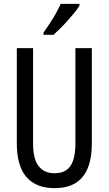

<svg xmlns="http://www.w3.org/2000/svg" viewBox="-20 -963 562 993"><path d="M455 -224Q455 -143 433 -91.5Q411 -40 368.5 -15Q326 10 262 10Q167 10 117 -47Q67 -104 67 -223V-714H151V-222Q151 -140 180 -103.5Q209 -67 262 -67Q298 -67 322 -82.5Q346 -98 358 -132.5Q370 -167 370 -223V-714H455ZM391 -934Q382 -918 365.5 -898Q349 -878 330 -856.5Q311 -835 291.5 -816Q272 -797 257 -783H205V-794Q224 -821 240.5 -846.5Q257 -872 270.5 -896.5Q284 -921 294 -943H391Z"/></svg>

Font: Noto Sans Thai ExtraCondensed
Style: Regular
Weight: 400
Width: 2
Designer: Monotype Design Team
Foundry: Monotype Imaging Inc.
Version: Version 2.002